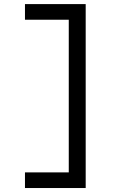

<svg xmlns="http://www.w3.org/2000/svg" viewBox="-20 -818 626 942"><path d="M102.5 104.5H400.4V-797.9H102.5V-721.2H317.4V27.8H102.5Z"/></svg>

Font: Cascadia Code SemiLight
Style: Regular
Weight: 350
Monospace: yes
Designer: Aaron Bell
Foundry: Saja Typeworks
Version: Version 2404.023